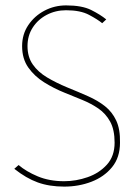

<svg xmlns="http://www.w3.org/2000/svg" viewBox="-20 -686 498 712"><path d="M218 6Q163 6 120 -9.5Q77 -25 33 -60L49 -74Q77 -50 120 -32Q163 -14 218 -14Q262 -14 305 -29Q348 -44 376.5 -75.5Q405 -107 405 -157Q405 -205 388.5 -235Q372 -265 345 -283.5Q318 -302 285 -315.5Q252 -329 220 -342Q180 -358 144 -380.5Q108 -403 85 -435.5Q62 -468 62 -515Q62 -559 85 -593Q108 -627 145 -646.5Q182 -666 225 -666Q284 -666 318 -649Q352 -632 374 -614L359 -600Q342 -614 310 -631Q278 -648 225 -648Q186 -648 153.5 -631Q121 -614 101.5 -584Q82 -554 82 -515Q82 -475 101.5 -447Q121 -419 154.5 -399Q188 -379 229 -362Q271 -345 307 -329Q343 -313 369.5 -292Q396 -271 411 -239Q426 -207 425 -157Q425 -102 395.5 -66Q366 -30 319 -12Q272 6 218 6Z"/></svg>

Font: Lil Grotesk Thin
Style: Regular
Weight: 100
Designer: Bastien Sozeau
Foundry: NBR — Bastien Sozeau
Version: Version 3.003; ttfautohint (v1.8.4.7-5d5b);gftools[0.9.33]